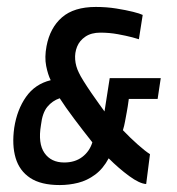

<svg xmlns="http://www.w3.org/2000/svg" viewBox="-20 -528 510 553"><path d="M152 5Q98 5 67 -15.5Q36 -36 25 -73Q14 -110 21 -160Q29 -212 55 -249Q81 -286 126 -297Q118 -313 113 -338Q108 -363 114 -395Q124 -448 158.5 -478Q193 -508 256 -508Q287 -508 315 -503.5Q343 -499 363 -494Q383 -489 391 -485L380 -415Q378 -416 361 -420.5Q344 -425 319.5 -429.5Q295 -434 269 -434Q243 -434 226 -422.5Q209 -411 202 -393.5Q195 -376 196.5 -356.5Q198 -337 207 -319Q211 -310 221 -294Q231 -278 243 -260.5Q255 -243 265.5 -228.5Q276 -214 281 -207L296 -303H443L434 -243H351Q348 -220 345 -204.5Q342 -189 340 -177.5Q338 -166 334 -153Q355 -131 377 -111.5Q399 -92 412 -84L401 2Q382 1 352 -21Q322 -43 293 -72Q277 -42 254 -25Q231 -8 205 -1.5Q179 5 152 5ZM165 -60Q196 -60 217 -76Q238 -92 246 -118Q219 -152 193.5 -186Q168 -220 152 -245Q131 -238 116.5 -220.5Q102 -203 98 -168Q89 -115 108 -87.5Q127 -60 165 -60Z"/></svg>

Font: Alumni Sans Thin SemiBold
Style: Italic
Weight: 600
Italic angle: -8°
Version: Version 1.016